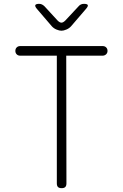

<svg xmlns="http://www.w3.org/2000/svg" viewBox="-20 -970 640 1000"><path d="M276 -680H85Q74 -680 67 -687Q60 -694 60 -705Q60 -716 67 -723Q74 -730 85 -730H515Q526 -730 533 -723Q540 -716 540 -705Q540 -694 532.5 -687Q525 -680 514 -680H325L326 -15Q326 -2 320 4Q314 10 301 10Q288 10 282 4Q276 -2 276 -15ZM184 -950Q192 -950 199 -946.5Q206 -943 212 -937L280 -863Q291 -852 300 -852Q309 -852 320 -863L390 -938Q395 -944 402 -947Q409 -950 417 -950Q434 -950 437 -944Q440 -938 429 -925L350 -833Q340 -822 325.5 -816Q311 -810 300 -810Q289 -810 274.5 -816Q260 -822 250 -833L172 -924Q161 -937 164 -943.5Q167 -950 184 -950Z"/></svg>

Font: Maple Mono NL Thin
Style: Regular
Weight: 250
Monospace: yes
Designer: subframe7536
Version: Version 7.000